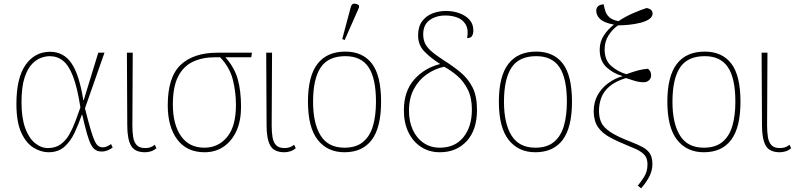

<svg xmlns="http://www.w3.org/2000/svg" viewBox="-20 -825 4371 1053"><path d="M246 10Q205 10 164 -15Q123 -40 96.5 -98Q70 -156 70 -255Q70 -398 120.5 -469.5Q171 -541 255 -541Q329 -541 372 -478Q415 -415 437 -275H439L519 -536H553L446 -231Q464 -159 476.5 -116.5Q489 -74 499 -52.5Q509 -31 520 -24Q531 -17 544 -17Q555 -17 567.5 -22.5Q580 -28 589 -35L598 -16Q588 -8 571.5 -1Q555 6 538 6Q520 6 506 -1.5Q492 -9 480.5 -29.5Q469 -50 457.5 -90Q446 -130 431 -196H429Q411 -144 389 -97Q367 -50 333 -20Q299 10 246 10ZM243 -13Q284 -13 312.5 -33.5Q341 -54 360 -87.5Q379 -121 393.5 -160Q408 -199 421 -236Q404 -345 380.5 -406Q357 -467 325.5 -492Q294 -517 252 -517Q233 -517 207 -508.5Q181 -500 156 -474.5Q131 -449 114.5 -398.5Q98 -348 98 -264Q98 -179 118 -123.5Q138 -68 171.5 -40.5Q205 -13 243 -13Z M776 10Q719 10 698.5 -26.5Q678 -63 678 -137L676 -536H708L706 -137Q706 -101 710.5 -73Q715 -45 730 -29Q745 -13 776 -13Q790 -13 802.5 -16.5Q815 -20 829 -31L838 -12Q822 1 806 5.5Q790 10 776 10Z M1102 10Q1005 10 952.5 -59.5Q900 -129 900 -248Q900 -402 970.5 -469Q1041 -536 1173 -536H1362L1358 -511H1216Q1266 -455 1284 -390.5Q1302 -326 1302 -238Q1302 -163 1277 -107.5Q1252 -52 1207 -21Q1162 10 1102 10ZM1101 -15Q1177 -15 1225.5 -73.5Q1274 -132 1274 -249Q1274 -320 1257 -388Q1240 -456 1187 -511H1161Q1089 -511 1037 -486Q985 -461 956.5 -404.5Q928 -348 928 -252Q928 -143 972.5 -79Q1017 -15 1101 -15Z M1540 10Q1483 10 1462.5 -26.5Q1442 -63 1442 -137L1440 -536H1472L1470 -137Q1470 -101 1474.5 -73Q1479 -45 1494 -29Q1509 -13 1540 -13Q1554 -13 1566.5 -16.5Q1579 -20 1593 -31L1602 -12Q1586 1 1570 5.5Q1554 10 1540 10Z M1869 10Q1776 10 1722.5 -58Q1669 -126 1669 -267Q1669 -407 1721 -474.5Q1773 -542 1874 -542Q1969 -542 2019.5 -476.5Q2070 -411 2070 -267Q2070 -126 2019 -58Q1968 10 1869 10ZM1869 -15Q1933 -15 1971 -46.5Q2009 -78 2025.5 -134.5Q2042 -191 2042 -267Q2042 -395 2001.5 -456Q1961 -517 1874 -517Q1780 -517 1738.5 -454.5Q1697 -392 1697 -267Q1697 -148 1738.5 -81.5Q1780 -15 1869 -15ZM1870 -605 1857 -611 1904 -787Q1909 -805 1922.5 -805Q1936 -805 1949 -796V-784Z M2392 10Q2334 10 2289.5 -19Q2245 -48 2220 -99.5Q2195 -151 2195 -220Q2195 -324 2251 -388Q2307 -452 2394 -474Q2343 -506 2308 -542Q2273 -578 2273 -630Q2273 -679 2295 -708.5Q2317 -738 2352 -751.5Q2387 -765 2426 -765Q2465 -765 2499.5 -752.5Q2534 -740 2555 -716.5Q2576 -693 2576 -658Q2576 -640 2569 -628Q2562 -616 2542 -616Q2550 -662 2535 -689Q2520 -716 2490 -728Q2460 -740 2423 -740Q2371 -740 2336 -714.5Q2301 -689 2301 -637Q2301 -610 2310.5 -588.5Q2320 -567 2344 -545.5Q2368 -524 2411 -496Q2464 -463 2505.5 -428.5Q2547 -394 2571.5 -346Q2596 -298 2596 -222Q2596 -113 2540 -51.5Q2484 10 2392 10ZM2392 -15Q2475 -15 2521.5 -72.5Q2568 -130 2568 -224Q2568 -289 2545.5 -334Q2523 -379 2488 -409Q2453 -439 2416 -459Q2364 -448 2320 -417Q2276 -386 2249.5 -336Q2223 -286 2223 -217Q2223 -159 2244 -113Q2265 -67 2303.5 -41Q2342 -15 2392 -15Z M2916 10Q2823 10 2769.5 -58Q2716 -126 2716 -267Q2716 -407 2768 -474.5Q2820 -542 2921 -542Q3016 -542 3066.5 -476.5Q3117 -411 3117 -267Q3117 -126 3066 -58Q3015 10 2916 10ZM2916 -15Q2980 -15 3018 -46.5Q3056 -78 3072.5 -134.5Q3089 -191 3089 -267Q3089 -395 3048.5 -456Q3008 -517 2921 -517Q2827 -517 2785.5 -454.5Q2744 -392 2744 -267Q2744 -148 2785.5 -81.5Q2827 -15 2916 -15Z M3496 208 3478 193Q3494 174 3512.5 145Q3531 116 3531 77Q3531 55 3523.5 38.5Q3516 22 3494.5 7.5Q3473 -7 3431 -23Q3369 -48 3325.5 -71.5Q3282 -95 3259.5 -128Q3237 -161 3236 -214Q3236 -265 3258 -304Q3280 -343 3316.5 -369.5Q3353 -396 3394 -407V-408Q3343 -422 3306 -456.5Q3269 -491 3269 -553Q3269 -595 3291 -629.5Q3313 -664 3347 -690Q3293 -700 3271.5 -720.5Q3250 -741 3250 -766Q3250 -783 3261.5 -792Q3273 -801 3291 -801Q3294 -782 3300.5 -762.5Q3307 -743 3323.5 -729Q3340 -715 3372 -709Q3411 -735 3453 -753Q3495 -771 3526 -781Q3559 -775 3559 -751Q3559 -733 3541 -720.5Q3523 -708 3494 -700.5Q3465 -693 3432 -689.5Q3399 -686 3370 -686Q3341 -667 3318.5 -632.5Q3296 -598 3296 -554Q3296 -496 3331 -464.5Q3366 -433 3415 -418Q3456 -433 3482 -439.5Q3508 -446 3534 -448Q3542 -441 3546.5 -432.5Q3551 -424 3551 -411Q3551 -395 3539 -384.5Q3527 -374 3513 -374Q3497 -374 3484.5 -376Q3472 -378 3456 -383Q3440 -388 3413 -397Q3355 -379 3322.5 -351Q3290 -323 3277.5 -288.5Q3265 -254 3265 -217Q3265 -181 3277.5 -153.5Q3290 -126 3327.5 -101Q3365 -76 3438 -48Q3480 -32 3506.5 -17Q3533 -2 3545.5 19Q3558 40 3558 75Q3558 110 3541.5 142.5Q3525 175 3496 208Z M3840 10Q3747 10 3693.5 -58Q3640 -126 3640 -267Q3640 -407 3692 -474.5Q3744 -542 3845 -542Q3940 -542 3990.5 -476.5Q4041 -411 4041 -267Q4041 -126 3990 -58Q3939 10 3840 10ZM3840 -15Q3904 -15 3942 -46.5Q3980 -78 3996.5 -134.5Q4013 -191 4013 -267Q4013 -395 3972.5 -456Q3932 -517 3845 -517Q3751 -517 3709.5 -454.5Q3668 -392 3668 -267Q3668 -148 3709.5 -81.5Q3751 -15 3840 -15Z M4257 10Q4200 10 4179.5 -26.5Q4159 -63 4159 -137L4157 -536H4189L4187 -137Q4187 -101 4191.5 -73Q4196 -45 4211 -29Q4226 -13 4257 -13Q4271 -13 4283.5 -16.5Q4296 -20 4310 -31L4319 -12Q4303 1 4287 5.5Q4271 10 4257 10Z"/></svg>

Font: Noto Serif Thin
Style: Regular
Weight: 100
Designer: Monotype Design Team
Foundry: Monotype Imaging Inc.
Version: Version 2.015